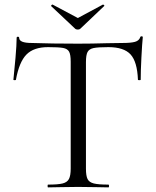

<svg xmlns="http://www.w3.org/2000/svg" viewBox="-20 -811 674 831"><path d="M49 -466Q49 -464 43.5 -464Q38 -464 38 -466Q42 -502 47 -560Q52 -618 52 -647Q52 -652 57.5 -652Q63 -652 63 -647Q63 -625 117 -625Q203 -622 318 -622Q377 -622 443 -624L511 -625Q547 -625 564.5 -630Q582 -635 587 -650Q588 -654 593 -654Q598 -654 598 -650Q595 -621 592 -562Q589 -503 589 -466Q589 -464 583 -464Q577 -464 577 -466Q574 -544 545 -575.5Q516 -607 449 -607Q404 -607 385 -603Q366 -599 359 -586Q352 -573 352 -542V-81Q352 -50 359 -36Q366 -22 386 -17Q406 -12 449 -12Q452 -12 452 -6Q452 0 449 0Q416 0 396 -1L318 -2L243 -1Q223 0 188 0Q186 0 186 -6Q186 -12 188 -12Q231 -12 251 -17Q271 -22 278.5 -36.5Q286 -51 286 -81V-544Q286 -575 279 -587.5Q272 -600 253 -603.5Q234 -607 188 -607Q126 -607 94.5 -575Q63 -543 49 -466ZM201 -785Q201 -787 203.5 -789.5Q206 -792 208 -791L317 -733L425 -791H426Q429 -791 431 -788Q433 -785 430 -784L328 -687Q324 -683 317 -683Q309 -683 305 -687L202 -784Q202 -784 201.5 -784.5Q201 -785 201 -785Z"/></svg>

Font: Cormorant SC
Style: Regular
Weight: 400
Designer: Christian Thalmann (Catharsis Fonts)
Foundry: Catharsis Fonts
Version: Version 4.000